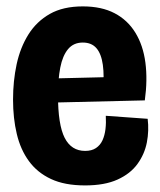

<svg xmlns="http://www.w3.org/2000/svg" viewBox="-20 -559 494 592"><path d="M242.3 12.7Q179.3 12.7 137.2 -7.1Q95 -26.8 69.2 -62.2Q43.3 -97.5 31.8 -145.9Q20.2 -194.3 20.2 -251.8Q20.2 -309.3 31.3 -360.9Q42.5 -412.5 67.6 -452.7Q92.7 -492.8 133.7 -516.1Q174.7 -539.3 235.2 -539.3Q293.3 -539.3 333.4 -518.2Q373.5 -497.2 397.4 -458.2Q421.3 -419.3 428.3 -366.1Q435.3 -312.8 426.5 -249.5L111.3 -242V-316.3L314.8 -321.3L297.3 -273.8Q301.8 -324.8 297.1 -359Q292.3 -393.2 277.3 -410.5Q262.3 -427.8 235.2 -427.8Q206.7 -427.8 189.8 -407.5Q173 -387.2 165.9 -350.9Q158.8 -314.7 158.8 -266Q158.8 -174.3 179.4 -134Q200 -93.7 242.5 -93.7Q262.8 -93.7 275.9 -102.5Q289 -111.3 295.9 -126.2Q302.8 -141.2 305.2 -160.8Q307.5 -180.5 306.2 -202L435.3 -192.7Q439.8 -156.2 432.8 -119.8Q425.7 -83.5 403.8 -53.4Q382 -23.3 342.3 -5.3Q302.7 12.7 242.3 12.7Z"/></svg>

Font: Bricolage Grotesque 96pt ExtraBold SemiCondensed
Style: Regular
Weight: 800
Width: 4
Version: Version 1.001;gftools[0.9.33.dev8+g029e19f]